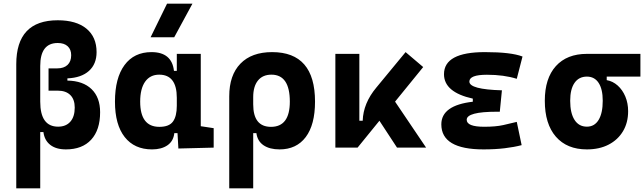

<svg xmlns="http://www.w3.org/2000/svg" viewBox="-20 -815 3556 1060"><path d="M69.8 224.6V-460.4Q69.8 -703.1 298.8 -703.1Q400.9 -703.1 457 -657Q513.2 -610.8 513.2 -527.3Q513.2 -461.4 471.2 -423.6Q429.2 -385.7 352.1 -382.3V-370.1Q438 -368.7 485.4 -323Q532.7 -277.3 532.7 -195.3Q532.7 -97.7 483.4 -43.9Q434.1 9.8 343.8 9.8Q289.6 9.8 257.6 -15.1Q225.6 -40 219.7 -85.9H202.1V224.6ZM298.8 -577.6Q202.1 -577.6 202.1 -450.7V-253.9Q202.1 -115.7 300.8 -115.7Q344.2 -115.7 368.4 -143.3Q392.6 -170.9 392.6 -221.2Q392.6 -266.1 368.2 -290.3Q343.8 -314.5 298.8 -314.5H248V-437.5H295.9Q332.5 -437.5 352.8 -456.5Q373 -475.6 373 -510.3Q373 -542 353.5 -559.8Q334 -577.6 298.8 -577.6Z M819.3 9.8Q722.2 9.8 668.5 -58.3Q614.7 -126.5 614.7 -253.9Q614.7 -384.3 667.5 -455.8Q720.2 -527.3 816.4 -527.3Q928.7 -527.3 940.4 -423.8H956.1V-517.6H1088.4V-118.2L1159.7 -107.4V0L964.8 4.9L960 -80.1H942.4Q937.5 -35.6 904.5 -12.9Q871.6 9.8 819.3 9.8ZM753.9 -253.9Q753.9 -114.7 859.9 -114.7Q913.6 -114.7 934.8 -143.8Q956.1 -172.9 956.1 -231V-274.9Q956.1 -402.8 858.9 -402.8Q808.6 -402.8 781.2 -364Q753.9 -325.2 753.9 -253.9ZM811.5 -609.4 902.3 -794.9H1042.5L941.9 -609.4Z M1245.6 224.6V-283.2Q1245.6 -399.9 1307.4 -463.6Q1369.1 -527.3 1482.4 -527.3Q1719.2 -527.3 1719.2 -253.9Q1719.2 -126.5 1668 -58.3Q1616.7 9.8 1523.4 9.8Q1468.8 9.8 1435.1 -12.9Q1401.4 -35.6 1395.5 -80.1H1377.9V224.6ZM1478.5 -402.8Q1430.2 -402.8 1404.1 -370.4Q1377.9 -337.9 1377.9 -278.8V-239.3Q1377.9 -114.7 1476.1 -114.7Q1580.1 -114.7 1580.1 -253.9Q1580.1 -402.8 1478.5 -402.8Z M1831.5 0V-517.6H1963.9V-148.4H1982.4Q1985.4 -245.1 2057.6 -331.5L2219.2 -527.3L2316.4 -444.8L2161.1 -253.9L2332.5 0H2171.9L2074.7 -148.4L1954.1 0Z M2649.4 9.8Q2416.5 9.8 2416.5 -128.4Q2416.5 -233.4 2590.3 -253.4V-270.5Q2431.2 -305.7 2431.2 -405.3Q2431.2 -527.3 2657.2 -527.3Q2801.8 -527.3 2864.7 -502.9L2833 -379.9Q2762.2 -402.3 2668 -402.3Q2571.3 -402.3 2571.3 -364.7Q2571.3 -321.3 2751 -316.4L2739.3 -198.2H2723.6Q2556.6 -198.2 2556.6 -153.8Q2556.6 -115.2 2653.3 -115.2Q2716.8 -115.2 2758.5 -124.5Q2800.3 -133.8 2833 -142.1L2859.9 -13.7Q2819.3 -2.9 2766.4 3.4Q2713.4 9.8 2649.4 9.8Z M3220.2 9.8Q3109.9 9.8 3048.8 -60.5Q2987.8 -130.9 2987.8 -258.8Q2987.8 -382.3 3048.8 -450Q3109.9 -517.6 3220.2 -517.6H3515.6V-392.1H3329.6V-372.6Q3363.3 -366.7 3390.1 -342.8Q3417 -318.8 3432.4 -282Q3447.8 -245.1 3447.8 -201.2Q3447.8 -137.7 3419.4 -90.3Q3391.1 -43 3340.1 -16.6Q3289.1 9.8 3220.2 9.8ZM3220.2 -115.7Q3262.2 -115.7 3284.9 -153.1Q3307.6 -190.4 3307.6 -258.8Q3307.6 -322.8 3284.9 -357.4Q3262.2 -392.1 3220.2 -392.1Q3175.8 -392.1 3151.9 -357.4Q3127.9 -322.8 3127.9 -258.8Q3127.9 -190.4 3151.9 -153.1Q3175.8 -115.7 3220.2 -115.7Z"/></svg>

Font: Caskaydia Cove
Style: Bold
Weight: 700
Monospace: yes
Designer: Aaron Bell
Foundry: Saja Typeworks
Version: Version 4.300; ttfautohint (v1.8.3)